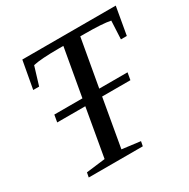

<svg xmlns="http://www.w3.org/2000/svg" viewBox="-150 -792 915 929"><g transform="rotate(-30 307.5 -327.5)"><path d="M86 0 91 -26 197 -39 244 -307H87L94 -347H251L298 -613H273Q173 -613 129 -603L98 -501H65L93 -655H615L588 -501H555L560 -603Q516 -612 416 -612H392L345 -347H503L496 -307H338L291 -39L393 -26L388 0Z"/></g></svg>

Font: Libra Serif Modern
Style: Italic
Weight: 400
Italic angle: -12°
Designer: Stefan Peev, Context Ltd
Foundry: Stefan Peev, Context Ltd
Version: Version 1.000